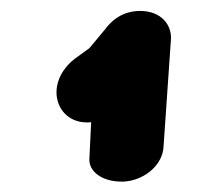

<svg xmlns="http://www.w3.org/2000/svg" viewBox="-20 -325 417 360"><path d="M150.9 -95.9 147.6 -27.3C146.2 -4 170.7 15.5 207.7 15.5H212.3L213.3 15.4C247.3 13.1 280.2 -10.9 285.9 -43.3C285.9 -43.3 286.1 -43.6 286.5 -48.1L300.5 -251.1C302.3 -276.4 284.2 -304.5 242.3 -304.5C222.3 -304.5 197.2 -297.3 177.3 -270.3L147.5 -234.6L120.1 -214.8L119.6 -214.4C104.9 -202.9 90.8 -185.2 86.9 -163.2C86.3 -159.4 85.9 -155.7 85.9 -152C85.9 -122.1 107.3 -95.5 142.7 -95.5C145.4 -95.5 141.8 -95 150.9 -95.9Z"/></svg>

Font: TudorRose
Style: BoldOblique
Weight: 500
Version: Version 001.000